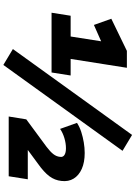

<svg xmlns="http://www.w3.org/2000/svg" viewBox="149 -926 809 1147"><g transform="rotate(90 553.5 -352.5)"><path d="M56 -256 74 -370H198L231 -580L294 -582L129 -509L92 -613L284 -706H385L332 -370H431L413 -256ZM368 32 273 -25 786 -737 881 -680ZM676 0 693 -105 857 -226Q886 -248 900.5 -266.5Q915 -285 917 -306Q920 -324 906 -333Q892 -342 866 -342Q836 -342 804.5 -332.5Q773 -323 750 -307L714 -408Q739 -424 768.5 -433.5Q798 -443 830.5 -448.5Q863 -454 894 -454Q950 -454 989 -436.5Q1028 -419 1047 -388Q1066 -357 1061 -315Q1057 -275 1032.5 -242.5Q1008 -210 957 -174L854 -98L853 -114H1051L1033 0Z"/></g></svg>

Font: Nunito Sans 9pt Black
Style: Italic
Weight: 900
Italic angle: -9°
Version: Version 3.101;gftools[0.9.27]